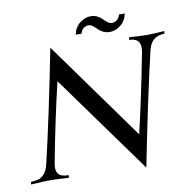

<svg xmlns="http://www.w3.org/2000/svg" viewBox="-95 -984 1095 1099"><g transform="rotate(-10 452.5 -434.5)"><path d="M667 19.5 252 -555.7Q203.1 -352.1 155.3 -100.1Q151.9 -84.5 151.9 -70.3Q151.9 -21 202.1 -16.6L222.7 -14.6L219.7 0Q138.7 -4.9 110.8 -4.9Q82.5 -4.9 0 0L2.9 -14.6L24.4 -16.6Q57.1 -19.5 77.1 -39.6Q97.2 -59.6 106.4 -100.1Q167 -356 245.1 -752L659.7 -175.3Q704.1 -360.4 756.8 -632.3Q759.8 -648.4 759.8 -661.6Q759.8 -711.4 710 -716.3L696.8 -717.8L699.7 -732.4Q773.4 -727.5 801.3 -727.5Q829.6 -727.5 904.8 -732.4L901.9 -717.8L887.7 -716.3Q854 -712.4 834.5 -692.6Q814.9 -672.9 805.7 -632.3Q744.1 -370.1 667 19.5ZM502.9 -889.2Q524.4 -889.2 542.5 -879.9Q560.5 -870.6 570.3 -859.6Q580.1 -848.6 592.5 -839.4Q605 -830.1 617.2 -830.1Q634.3 -830.1 647.5 -841.1Q660.6 -852.1 664.6 -870.6H698.7Q689.5 -827.1 658.9 -804.2Q628.4 -781.2 596.7 -781.2Q578.6 -781.2 563.7 -787.4Q548.8 -793.5 538.8 -802Q528.8 -810.5 520.3 -819.3Q511.7 -828.1 502.2 -834.2Q492.7 -840.3 482.4 -840.3Q465.3 -840.3 452.1 -829.3Q439 -818.4 435.1 -799.8H400.9Q410.2 -843.3 440.4 -866.2Q470.7 -889.2 502.9 -889.2Z"/></g></svg>

Font: Flanker
Style: Italic
Weight: 400
Italic angle: -12°
Designer: Flanker
Version: Version 2.027